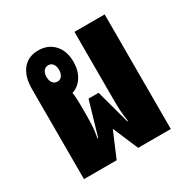

<svg xmlns="http://www.w3.org/2000/svg" viewBox="-125 -631 727 743"><g transform="rotate(-30 238.0 -260.0)"><path d="M44 0V-402Q44 -458 69 -489Q94 -520 139 -520Q183 -520 209.5 -491Q236 -462 236 -414Q236 -375 218.5 -347.5Q201 -320 172 -311Q176 -293 176 -257V-212Q176 -179 174.5 -158Q173 -137 168 -110H171L215 -261H260L301 -110H304Q300 -136 298.5 -156.5Q297 -177 297 -212V-512H432V0H286L238 -113L190 0ZM145 -378Q157 -378 164.5 -388Q172 -398 172 -414Q172 -431 164.5 -441Q157 -451 145 -451Q131 -451 123.5 -441Q116 -431 116 -414Q116 -398 123.5 -388Q131 -378 145 -378Z"/></g></svg>

Font: Noto Sans Thai Looped UI Condensed ExtraBold
Style: Regular
Weight: 800
Width: 3
Designer: Cadson Demak Team
Foundry: Cadson Demak Co., Ltd.
Version: Version 1.000